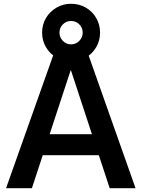

<svg xmlns="http://www.w3.org/2000/svg" viewBox="-20 -997 750 1017"><path d="M12 0 271 -730H440L698 0H561L356 -624H354L149 0ZM154 -175V-286H557V-175ZM356 -671Q315 -671 279.5 -691.5Q244 -712 223.5 -747Q203 -782 203 -824Q203 -867 223.5 -901.5Q244 -936 279 -956.5Q314 -977 356 -977Q399 -977 434 -957Q469 -937 489.5 -902Q510 -867 510 -824Q510 -782 489.5 -747Q469 -712 434 -691.5Q399 -671 356 -671ZM356 -762Q382 -762 400 -780.5Q418 -799 418 -824Q418 -850 400 -868Q382 -886 356 -886Q331 -886 313 -868Q295 -850 295 -824Q295 -799 313 -780.5Q331 -762 356 -762Z"/></svg>

Font: M PLUS 1 Thin SemiBold
Style: Regular
Weight: 600
Version: Version 1.001